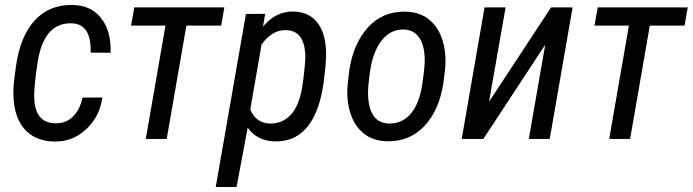

<svg xmlns="http://www.w3.org/2000/svg" viewBox="-20 -558 2782 771"><path d="M202.1 -63Q204.1 -63 206.5 -63Q245.1 -63 272 -88.9Q300.3 -116.2 311.5 -166L391.1 -166.5Q379.9 -88.4 325.2 -38.1Q272.5 10.3 202.6 10.3Q199.7 10.3 197.3 10.3Q127.4 8.8 85.9 -31.7Q44.4 -72.3 36.1 -145.5Q33.7 -166.5 33.7 -187.5Q33.7 -210.4 36.6 -233.9L43.5 -287.1Q59.6 -410.6 119.1 -475.6Q176.3 -538.1 266.6 -538.1Q270 -538.1 273.4 -538.1Q346.7 -536.1 386.7 -484.4Q423.8 -436.5 424.3 -359.4Q424.3 -353 423.8 -346.2L344.2 -346.7Q344.2 -350.6 344.2 -355Q344.2 -461.9 268.6 -464.4Q265.6 -464.4 262.7 -464.4Q153.3 -464.4 129.9 -300.8Q117.2 -213.9 117.2 -173.3Q117.2 -165.5 117.7 -159.2Q122.6 -64.5 202.1 -63Z M868.2 -455.1H728.5L649.4 0H565.4L644.5 -455.1H506.3L519.5 -528.3H880.9Z M1196.3 -226.1Q1206.1 -300.3 1206.1 -335Q1206.1 -340.8 1205.6 -345.7Q1198.7 -436 1127.4 -437Q1126 -437 1125 -437Q1072.3 -437 1030.3 -379.4L984.9 -118.2Q1007.3 -64.9 1061 -62Q1064 -62 1066.9 -62Q1117.2 -62 1150.4 -100.1Q1185.1 -140.1 1196.3 -226.1ZM1251 -112.3Q1200.7 9.8 1088.9 9.8Q1085.9 9.8 1083 9.8Q1012.2 7.8 974.6 -45.4L930.2 191.4L929.7 192.9H928.2H848.6H846.2L846.7 190.9L967.3 -500.5L967.8 -502H969.2L1042.5 -502.4H1044.4V-500L1036.1 -451.2Q1086.4 -511.7 1154.8 -511.7Q1155.8 -511.7 1156.7 -511.7Q1225.1 -510.7 1258.8 -461.4Q1289.6 -416 1289.6 -338.9Q1289.6 -332.5 1289.1 -325.7Q1287.6 -285.6 1278.8 -220.7Q1269 -156.2 1251 -112.3Z M1464.8 -263.7 1459.5 -217.8 1458 -192.9Q1458 -189 1458 -185.1Q1458 -128.9 1477.1 -97.7Q1497.6 -64 1539.1 -62Q1542 -62 1544.4 -62Q1594.7 -62 1627.9 -99.6Q1663.6 -139.6 1675.8 -220.7L1683.1 -274.9L1685.5 -308.1Q1685.5 -312 1685.5 -315.4Q1685.5 -372.1 1665.5 -403.8Q1644.5 -437.5 1603.5 -439.5Q1601.1 -439.5 1598.6 -439.5Q1547.4 -439.5 1512.2 -395Q1475.6 -347.7 1464.8 -263.7ZM1377 -227.1 1382.3 -273.4Q1397.9 -381.3 1457 -447.3Q1514.6 -511.2 1602.5 -511.2Q1605.5 -511.2 1608.9 -511.2Q1666.5 -509.8 1704.1 -478.5Q1741.7 -447.8 1757.8 -393.6Q1769 -356.4 1769 -314Q1769 -294.4 1766.6 -273.9L1760.7 -226.6Q1745.1 -119.1 1686.5 -54.2Q1627.9 9.3 1540 9.3Q1537.1 9.3 1534.2 9.3Q1477.1 7.8 1439.5 -22.9Q1401.9 -53.7 1385.7 -107.9Q1374.5 -145 1374.5 -187Q1374.5 -206.5 1377 -227.1Z M2192.9 -528.3H2279.3L2187.5 0H2103.5L2169.4 -378.4L1920.9 0H1834L1925.8 -528.3H2010.3L1943.8 -149.4Z M2729 -455.1H2589.4L2510.3 0H2426.3L2505.4 -455.1H2367.2L2380.4 -528.3H2741.7Z"/></svg>

Font: MAUL Condensed Italic
Style: Condenced Regular Italic
Weight: 400
Italic angle: -12°
Designer: MAUL
Version: Version 1.0; 2020; ttfautohint (v1.8.3)